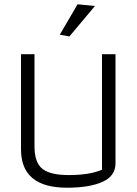

<svg xmlns="http://www.w3.org/2000/svg" viewBox="-20 -867 639 896"><path d="M259 -705 342 -847 423 -839 304 -697ZM78 -170V-614H141V-184Q141 -108 178 -79Q215 -50 300 -50Q399 -50 456 -75V-614H519V-104Q519 -46 458.5 -18.5Q398 9 293 9Q78 9 78 -170Z"/></svg>

Font: Athiti
Style: Regular
Weight: 400
Designer: CadsonDemak Team
Foundry: CadsonDemak
Version: Version 1.032